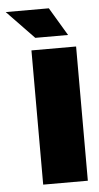

<svg xmlns="http://www.w3.org/2000/svg" viewBox="-114 -709 384 741"><g transform="rotate(-5 78.5 -338.0)"><path d="M196 0H23V-520H196ZM42 -567 -63 -676H104L169 -567Z"/></g></svg>

Font: Non Bureau Extended
Style: Bold
Weight: 700
Width: 7
Designer: Jona Saucedo
Foundry: Non Foundry
Version: Version 1.000; ttfautohint (v1.8.4)